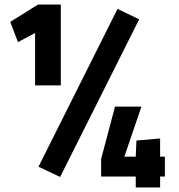

<svg xmlns="http://www.w3.org/2000/svg" viewBox="-20 -748 784 843"><path d="M134 -373V-603L59 -563L25 -652L147 -728H247V-373ZM244 29 149 -16 496 -709 591 -663ZM576 75V27H424V-50L485 -280H601L526 -60H576L579 -131L683 -140V-60H704V27H683V75Z"/></svg>

Font: Cairo ExtraBold
Style: Regular
Weight: 800
Designer: Mohamed Gaber, Accademia di Belle Arti di Urbino
Foundry: Kief Type Foundry, Accademia di Belle Arti di Urbino
Version: Version 3.117